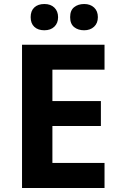

<svg xmlns="http://www.w3.org/2000/svg" viewBox="-20 -937 600 957"><path d="M501 0H89.8V-713.9H501V-589.8H241.2V-433.1H482.9V-309.1H241.2V-125H501ZM349.4 -802Q329.6 -817.9 329.6 -851.6Q329.6 -885.3 349.4 -901.1Q369.1 -917 399.7 -917Q430.2 -917 449 -899.4Q467.8 -881.8 467.8 -851.6Q467.8 -821.3 448.7 -803.7Q429.7 -786.1 399.4 -786.1Q369.1 -786.1 349.4 -802ZM151.1 -803.2Q132.8 -820.3 132.8 -851.6Q132.8 -882.8 151.1 -899.9Q169.4 -917 201.2 -917Q232.9 -917 251.2 -898.9Q269.5 -880.9 269.5 -851.3Q269.5 -821.8 251 -804Q232.4 -786.1 200.9 -786.1Q169.4 -786.1 151.1 -803.2Z"/></svg>

Font: NotoSans-Bold
Style: Bold
Weight: 700
Designer: Monotype Design team
Foundry: Monotype Imaging Inc.
Version: Version 1.04